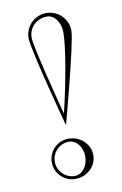

<svg xmlns="http://www.w3.org/2000/svg" viewBox="-78 -685 476 751"><g transform="rotate(-10 160.0 -309.5)"><path d="M80 -60C80 -15.8 115.8 20 160 20C206.9 20 245 -15.8 245 -60C245 -104.2 206.9 -140 160 -140C115.8 -140 80 -104.2 80 -60ZM245 -554C245 -601 207 -639 160 -639C113 -639 75 -601 75 -554C75 -507 159 -197 159 -197H161C161 -197 245 -507 245 -554ZM92 -60C92 -97.5 122.5 -128 160 -128C189.3 -128 213 -97.5 213 -60C213 -22.5 189.3 8 160 8C122.5 8 92 -22.5 92 -60ZM213 -554C213 -492 186.4 -349.4 160 -239.7C137.3 -325.3 87 -521.9 87 -554C87 -594.4 119.6 -625 160 -625C189.3 -625 213 -593.2 213 -554Z"/></g></svg>

Font: Sortefax
Style: Medium
Weight: 500
Designer: gluk
Foundry: gluk
Version: Version 0.261